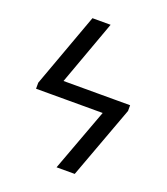

<svg xmlns="http://www.w3.org/2000/svg" viewBox="-131 -799 774 891"><g transform="rotate(20 256.0 -353.5)"><path d="M406.8 -310.1H103.6V-387.4H406.8ZM117.4 -310.1H38V-339.8L172 -707.2H261.7ZM341.9 0H252.1L395.7 -387.4H474.4V-359.1Z"/></g></svg>

Font: Pretendard Variable
Style: Regular
Weight: 400
Designer: Base glyphs from Inter by Rasmus Andersson; Hangul glyphs from Noto Sans CJK(Source Han Sans) by Jang Soo-young and Kang
Foundry: Kil Hyung-jin
Version: Version 1.100;FEAKit 1.0